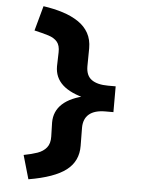

<svg xmlns="http://www.w3.org/2000/svg" viewBox="-60 -754 769 1008"><g transform="rotate(5 324.5 -250.0)"><path d="M128 206 92 81Q134 73 164 62.5Q194 52 211.5 30.5Q229 9 228 -28L226 -102Q226 -161 268 -200Q310 -239 396 -257V-242Q310 -262 268 -300.5Q226 -339 226 -398L228 -472Q229 -508 213 -527Q197 -546 166.5 -555.5Q136 -565 92 -575L128 -706Q184 -698 231 -683Q278 -668 313 -644.5Q348 -621 367 -587Q386 -553 386 -507L385 -412Q385 -363 415 -341.5Q445 -320 502 -320H542V-184H500Q443 -184 414 -159.5Q385 -135 385 -88L386 7Q387 88 325.5 135.5Q264 183 128 206Z"/></g></svg>

Font: Lexend Mega
Style: Bold
Weight: 700
Version: Version 1.007